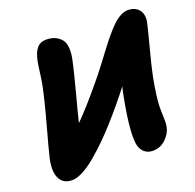

<svg xmlns="http://www.w3.org/2000/svg" viewBox="-128 -849 1008 995"><g transform="rotate(-20 376.0 -351.5)"><path d="M106 14.2Q57.6 14.2 38.3 -23.4Q19 -61 33.2 -128.9Q39.1 -157.7 76.4 -293.2Q113.8 -428.7 128.9 -504.9Q133.3 -528.3 138.2 -567.1Q143.1 -606 147 -626Q156.2 -672.4 175 -694.6Q193.8 -716.8 226.1 -716.8Q249 -716.8 268.1 -710.2Q287.1 -703.6 303 -688.2Q318.8 -672.9 323.2 -647.7Q327.6 -622.6 321.8 -585Q309.6 -522.5 278.6 -407Q247.6 -291.5 238.8 -252Q302.7 -315.9 386.2 -417Q412.6 -448.2 444.3 -489.7Q476.1 -531.2 497.8 -560.5Q519.5 -589.8 545.4 -621.1Q571.3 -652.3 591.3 -671.6Q611.3 -690.9 633.5 -703.4Q655.8 -715.8 675.8 -715.8Q716.3 -715.8 737.1 -689.9Q757.8 -664.1 749 -621.1Q743.7 -594.7 718 -497.6Q692.4 -400.4 682.1 -350.1Q671.4 -295.4 666 -252.9Q660.6 -210.4 660.4 -186Q660.2 -161.6 661.1 -143.3Q662.1 -125 662.1 -109.1Q662.1 -93.3 659.2 -78.1Q651.9 -42.5 622.1 -14.2Q592.3 14.2 550.8 14.2Q521 14.2 502 -4.4Q482.9 -22.9 479 -53.2Q468.8 -132.8 508.8 -328.1Q509.8 -332.5 512 -341.1Q514.2 -349.6 515.1 -354Q451.7 -272 380.9 -192.9Q346.7 -154.8 312.7 -121.3Q278.8 -87.9 241 -55.7Q203.1 -23.4 167.5 -4.6Q131.8 14.2 106 14.2Z"/></g></svg>

Font: Shantell Sans Normal
Style: Italic
Weight: 800
Italic angle: -11.31°
Designer: Stephen Nixon, Anya Danilova, Shantell Martin
Foundry: Arrow Type
Version: Version 1.006;[559af2be0]